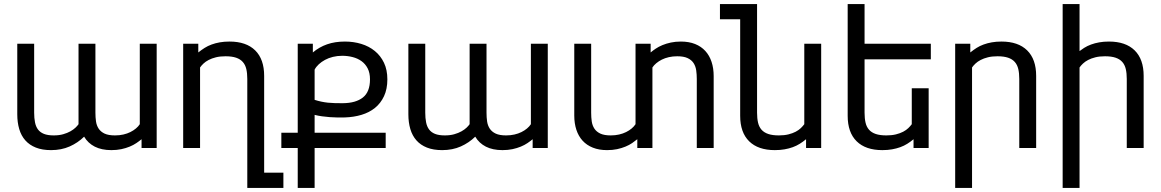

<svg xmlns="http://www.w3.org/2000/svg" viewBox="-20 -736 5774 955"><path d="M684.1 0V-43.5Q672.9 -34.2 658.4 -24.4Q644 -14.6 625.2 -6.8Q606.4 1 583.7 5.9Q561 10.7 533.7 10.7Q485.4 10.7 451.4 -6.6Q417.5 -23.9 398.4 -56.2Q367.7 -25.9 326.7 -7.6Q285.6 10.7 233.9 10.7Q189.9 10.7 158.2 -2Q126.5 -14.6 106 -37.8Q85.4 -61 75.7 -94Q65.9 -127 65.9 -167.5V-518.6H149.9V-175.3Q149.9 -148.4 154.1 -127.4Q158.2 -106.4 168.9 -92Q179.7 -77.6 198.5 -70.1Q217.3 -62.5 247.1 -62.5Q273.9 -62.5 294.4 -68.4Q314.9 -74.2 330.1 -82.8Q345.2 -91.3 355.2 -100.8Q365.2 -110.4 370.6 -118.2V-518.6H454.6V-175.3Q454.6 -152.3 457.5 -132.1Q460.4 -111.8 470.7 -96.2Q481 -80.6 500.2 -71.5Q519.5 -62.5 551.8 -62.5Q574.2 -62.5 593.5 -66.9Q612.8 -71.3 628.4 -79.1Q644 -86.9 656 -96.9Q668 -106.9 675.3 -118.2V-518.6H759.3V0Z M966.3 -518.6V-475.1Q981.4 -487.3 997.6 -497.6Q1013.7 -507.8 1032.5 -514.6Q1051.3 -521.5 1073.2 -525.4Q1095.2 -529.3 1121.6 -529.3Q1204.6 -529.3 1249.3 -485.4Q1293.9 -441.4 1293.9 -358.4V123H1389.6V198.7H1210V-343.3Q1210 -371.6 1205.1 -392.6Q1200.2 -413.6 1187.7 -427.7Q1175.3 -441.9 1154.3 -449Q1133.3 -456.1 1101.6 -456.1Q1074.2 -456.1 1053.7 -450.9Q1033.2 -445.8 1017.8 -437.7Q1002.4 -429.7 991.9 -419.7Q981.4 -409.7 975.1 -400.4V0H891.1V-518.6Z M1544.9 -239.3Q1562 -233.9 1578.1 -230.5Q1594.2 -227.1 1610.8 -225.3Q1627.4 -223.6 1645.5 -223.1Q1663.6 -222.7 1684.6 -222.7Q1749.5 -223.1 1784.9 -251Q1820.3 -278.8 1820.3 -341.3Q1820.3 -373.5 1808.8 -395.8Q1797.4 -418 1778.1 -431.9Q1758.8 -445.8 1733.9 -452.1Q1709 -458.5 1682.1 -458.5Q1657.7 -458.5 1636 -453.1Q1614.3 -447.8 1596.7 -438.2Q1579.1 -428.7 1565.7 -416.3Q1552.2 -403.8 1544.9 -389.6ZM1460.9 0H1379.4V-75.7H1460.9V-518.6H1536.1V-475.1Q1567.9 -502 1606.9 -515.6Q1646 -529.3 1695.8 -529.3Q1738.8 -529.3 1777.1 -517.6Q1815.4 -505.9 1844.2 -482.4Q1873 -459 1889.9 -423.8Q1906.7 -388.7 1906.7 -341.3Q1906.7 -293 1890.1 -257.6Q1873.5 -222.2 1845 -199.2Q1816.4 -176.3 1778.1 -164.8Q1739.7 -153.3 1695.8 -151.9Q1679.7 -151.4 1660.4 -151.6Q1641.1 -151.9 1621.1 -153.3Q1601.1 -154.8 1581.5 -157.5Q1562 -160.2 1544.9 -164.6V-75.7H1898.4V0H1544.9V198.7H1460.9Z M2629.4 0V-43.5Q2618.2 -34.2 2603.8 -24.4Q2589.4 -14.6 2570.6 -6.8Q2551.8 1 2529.1 5.9Q2506.3 10.7 2479 10.7Q2430.7 10.7 2396.7 -6.6Q2362.8 -23.9 2343.8 -56.2Q2313 -25.9 2272 -7.6Q2231 10.7 2179.2 10.7Q2135.3 10.7 2103.5 -2Q2071.8 -14.6 2051.3 -37.8Q2030.8 -61 2021 -94Q2011.2 -127 2011.2 -167.5V-518.6H2095.2V-175.3Q2095.2 -148.4 2099.4 -127.4Q2103.5 -106.4 2114.3 -92Q2125 -77.6 2143.8 -70.1Q2162.6 -62.5 2192.4 -62.5Q2219.2 -62.5 2239.7 -68.4Q2260.3 -74.2 2275.4 -82.8Q2290.5 -91.3 2300.5 -100.8Q2310.5 -110.4 2315.9 -118.2V-518.6H2399.9V-175.3Q2399.9 -152.3 2402.8 -132.1Q2405.8 -111.8 2416 -96.2Q2426.3 -80.6 2445.6 -71.5Q2464.8 -62.5 2497.1 -62.5Q2519.5 -62.5 2538.8 -66.9Q2558.1 -71.3 2573.7 -79.1Q2589.4 -86.9 2601.3 -96.9Q2613.3 -106.9 2620.6 -118.2V-518.6H2704.6V0Z M3216.3 -518.6V-475.1Q3227.1 -484.4 3241.7 -494.1Q3256.3 -503.9 3275.1 -511.7Q3293.9 -519.5 3316.7 -524.4Q3339.4 -529.3 3366.7 -529.3Q3406.7 -529.3 3437.3 -517.1Q3467.8 -504.9 3488.3 -482.4Q3508.8 -460 3519.3 -428.2Q3529.8 -396.5 3529.8 -357.4V0H3445.8V-343.3Q3445.8 -365.7 3442.9 -386.2Q3439.9 -406.7 3429.7 -422.4Q3419.4 -438 3400.1 -447Q3380.9 -456.1 3348.6 -456.1Q3326.2 -456.1 3306.9 -451.7Q3287.6 -447.3 3272 -439.5Q3256.3 -431.6 3244.4 -421.6Q3232.4 -411.6 3225.1 -400.4V0H3149.9V-43.5Q3138.7 -34.2 3124.3 -24.4Q3109.9 -14.6 3091.1 -6.8Q3072.3 1 3049.6 5.9Q3026.9 10.7 2999.5 10.7Q2959.5 10.7 2929 -1.5Q2898.4 -13.7 2877.9 -36.1Q2857.4 -58.6 2846.9 -90.3Q2836.4 -122.1 2836.4 -161.1V-518.6H2920.4V-175.3Q2920.4 -152.3 2923.3 -132.1Q2926.3 -111.8 2936.5 -96.2Q2946.8 -80.6 2966.1 -71.5Q2985.4 -62.5 3017.6 -62.5Q3040 -62.5 3059.3 -66.9Q3078.6 -71.3 3094.2 -79.1Q3109.9 -86.9 3121.8 -96.9Q3133.8 -106.9 3141.1 -118.2V-518.6Z M3989.3 0V-43.5Q3974.1 -30.8 3958 -20.8Q3941.9 -10.7 3923.1 -3.9Q3904.3 2.9 3882.3 6.8Q3860.4 10.7 3834 10.7Q3751 10.7 3706.3 -33.2Q3661.6 -77.1 3661.6 -160.2V-640.1H3561V-715.8H3745.6V-175.3Q3745.6 -147 3750.5 -126Q3755.4 -105 3767.8 -90.8Q3780.3 -76.7 3801.3 -69.6Q3822.3 -62.5 3854 -62.5Q3880.9 -62.5 3901.6 -67.6Q3922.4 -72.8 3937.7 -80.8Q3953.1 -88.9 3963.4 -98.9Q3973.6 -108.9 3980.5 -118.2V-518.6H4064.5V0Z M4523.9 0V-43.5Q4508.8 -30.8 4492.7 -20.8Q4476.6 -10.7 4457.8 -3.9Q4439 2.9 4417 6.8Q4395 10.7 4368.7 10.7Q4285.6 10.7 4241 -33.2Q4196.3 -77.1 4196.3 -160.2V-715.8H4280.3V-518.6H4609.9V-440.9H4280.3V-175.3Q4280.3 -147 4285.2 -126Q4290 -105 4302.5 -90.8Q4314.9 -76.7 4335.9 -69.6Q4356.9 -62.5 4388.7 -62.5Q4415.5 -62.5 4436.3 -67.6Q4457 -72.8 4472.4 -80.8Q4487.8 -88.9 4498 -98.9Q4508.3 -108.9 4515.1 -118.2V-296.9H4599.1V0Z M4806.2 -518.6V-475.1Q4821.3 -487.3 4837.4 -497.6Q4853.5 -507.8 4872.3 -514.6Q4891.1 -521.5 4913.1 -525.4Q4935.1 -529.3 4961.4 -529.3Q5044.4 -529.3 5089.1 -485.4Q5133.8 -441.4 5133.8 -358.4V0H5049.8V-343.3Q5049.8 -371.6 5044.9 -392.6Q5040 -413.6 5027.6 -427.7Q5015.1 -441.9 4994.1 -449Q4973.1 -456.1 4941.4 -456.1Q4914.1 -456.1 4893.6 -450.9Q4873 -445.8 4857.7 -437.7Q4842.3 -429.7 4831.8 -419.7Q4821.3 -409.7 4814.9 -400.4V198.7H4731V-518.6Z M5265.6 -715.8H5349.6V-481.9Q5360.4 -490.2 5372.1 -497.6Q5388.2 -507.8 5407 -514.6Q5425.8 -521.5 5447.8 -525.4Q5469.7 -529.3 5496.1 -529.3Q5579.1 -529.3 5623.8 -485.4Q5668.5 -441.4 5668.5 -358.4V0H5584.5V-343.3Q5584.5 -371.6 5579.6 -392.6Q5574.7 -413.6 5562.3 -427.7Q5549.8 -441.9 5528.8 -449Q5507.8 -456.1 5476.1 -456.1Q5448.7 -456.1 5428.2 -450.9Q5407.7 -445.8 5392.3 -437.7Q5377 -429.7 5366.5 -419.7Q5356 -409.7 5349.6 -400.4V198.7H5265.6Z"/></svg>

Font: Arian AMU
Style: Regular
Weight: 400
Designer: Ruben Hakobyan (Tarumian)
Foundry: Ruben Hakobyan (Tarumian)
Version: Version 4.003